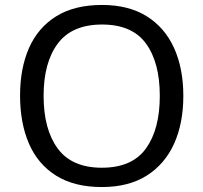

<svg xmlns="http://www.w3.org/2000/svg" viewBox="-20 -745 821 775"><path d="M720 -358Q720 -247 682.5 -164.5Q645 -82 572 -36Q499 10 391 10Q280 10 206.5 -36Q133 -82 97 -165Q61 -248 61 -359Q61 -469 97 -551Q133 -633 206.5 -679Q280 -725 392 -725Q499 -725 572 -679.5Q645 -634 682.5 -551.5Q720 -469 720 -358ZM156 -358Q156 -223 213 -145.5Q270 -68 391 -68Q513 -68 569 -145.5Q625 -223 625 -358Q625 -493 569 -569.5Q513 -646 392 -646Q271 -646 213.5 -569.5Q156 -493 156 -358Z"/></svg>

Font: Noto Sans Kharoshthi
Style: Regular
Weight: 400
Designer: Monotype Design Team
Foundry: Monotype Imaging Inc.
Version: Version 2.004; ttfautohint (v1.8.4.7-5d5b)